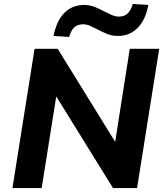

<svg xmlns="http://www.w3.org/2000/svg" viewBox="-20 -952 836 972"><path d="M43 0 155 -705H272L571 -221H561L637 -705H786L674 0H552L256 -478H267L191 0ZM330 -765 251 -770Q261 -821 282 -856Q303 -891 334.5 -909Q366 -927 405 -927Q434 -927 460 -916.5Q486 -906 508 -894Q528 -884 546 -876Q564 -868 582 -868Q610 -868 626.5 -884Q643 -900 652 -932L731 -927Q717 -851 676.5 -810.5Q636 -770 577 -770Q547 -770 521.5 -780.5Q496 -791 474 -803Q454 -813 436.5 -821Q419 -829 400 -829Q372 -829 355.5 -813Q339 -797 330 -765Z"/></svg>

Font: Nunito Sans 9pt ExtraBold
Style: Italic
Weight: 800
Italic angle: -9°
Version: Version 3.101;gftools[0.9.27]